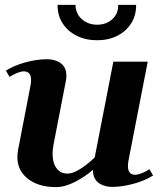

<svg xmlns="http://www.w3.org/2000/svg" viewBox="-20 -754 663 791"><path d="M441.4 16Q413.6 16 391.8 3.2Q370 -9.6 364 -37.2Q363.4 -41.4 363.3 -45.7Q363.2 -50 363 -54.6Q330.8 -26 288.9 -4.6Q247 16.8 210.8 16.8Q138.4 16.8 95 -17.4Q51.6 -51.6 51.6 -107Q51.6 -113.4 52.3 -120.2Q53 -127 54 -134L105 -398Q108 -413 108 -424Q108 -460 78 -460Q67 -460 50.5 -453.5Q34 -447 19.4 -437L4.4 -463Q36.8 -484 84.4 -497Q132 -510 173.6 -510Q194.8 -510 213 -503.1Q231.2 -496.2 242.3 -481.3Q253.4 -466.4 253.4 -442.8Q253.4 -438.2 253.2 -433.1Q253 -428 251.6 -422L201.2 -162Q199.2 -150.8 197.9 -140.3Q196.6 -129.8 196.6 -120.2Q196.6 -82.8 213 -60.8Q229.4 -38.8 258.4 -38.8Q280.6 -38.8 311.7 -58.7Q342.8 -78.6 370.2 -105.4L447 -500H588.6L510 -96Q507 -81 507 -70Q507 -34 537 -34Q548 -34 564.5 -40.5Q581 -47 595.6 -57L610.6 -31Q578.2 -10 530.6 3Q483 16 441.4 16ZM380.2 -588.2Q332.2 -588.2 295.2 -607.1Q258.2 -626 237.4 -658.8Q216.6 -691.6 217.2 -734H291.2Q291.2 -698.2 317.1 -675.2Q343 -652.2 380.2 -652.2Q418 -652.2 443 -675.2Q468 -698.2 466.8 -734H540.8Q541.4 -691.6 521.1 -658.8Q500.8 -626 464.2 -607.1Q427.6 -588.2 380.2 -588.2Z"/></svg>

Font: Wittgenstein
Style: Italic
Weight: 400
Italic angle: -11°
Designer: Jörg Drees
Foundry: Jörg Drees
Version: Version 1.500